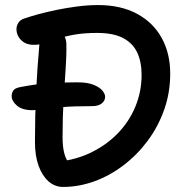

<svg xmlns="http://www.w3.org/2000/svg" viewBox="-20 -729 724 758"><path d="M107 -294Q68 -294 47 -312Q26 -330 26 -350Q26 -362 32.5 -371.5Q39 -381 59 -385Q120 -397 174 -400.5Q228 -404 285 -404Q326 -404 350 -394Q374 -384 384.5 -371Q395 -358 395 -347Q395 -331 381.5 -320.5Q368 -310 344 -310Q270 -310 224 -306Q178 -302 151 -298Q124 -294 107 -294ZM229 9Q196 9 171 -13.5Q146 -36 132 -75.5Q118 -115 118 -168Q118 -270 122.5 -365.5Q127 -461 136 -560Q139 -590 151 -602.5Q163 -615 191 -615Q212 -615 226.5 -598Q241 -581 242 -557Q243 -510 239 -455Q235 -400 231 -334Q227 -268 227 -187Q227 -148 234.5 -121Q242 -94 263 -70L185 -89Q265 -93 330 -122.5Q395 -152 442 -199.5Q489 -247 514 -307Q539 -367 539 -433Q539 -485 521.5 -522Q504 -559 465.5 -579Q427 -599 364 -599Q311 -599 272.5 -592Q234 -585 206.5 -575.5Q179 -566 157.5 -559Q136 -552 114 -552Q91 -552 76 -561Q61 -570 53 -584Q45 -598 45 -614Q45 -627 52.5 -639Q60 -651 76 -656Q99 -664 132 -673Q165 -682 204 -690Q243 -698 285 -703.5Q327 -709 368 -709Q457 -709 521 -674.5Q585 -640 618.5 -579Q652 -518 652 -438Q652 -363 628 -295.5Q604 -228 562.5 -172.5Q521 -117 467 -76Q413 -35 352 -13Q291 9 229 9Z"/></svg>

Font: Shantell Sans Medium
Style: Regular
Weight: 500
Designer: Stephen Nixon, Anya Danilova, Shantell Martin
Foundry: Arrow Type
Version: Version 1.011;[c5ecc13dd]